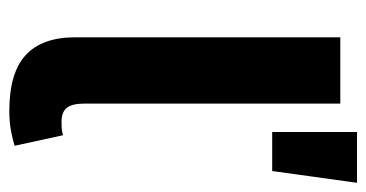

<svg xmlns="http://www.w3.org/2000/svg" viewBox="-212 -592 808 424"><g transform="rotate(90 192.0 -380.0)"><path d="M224.8 3.4Q141.1 3.4 101.7 -32.7Q62.4 -68.9 62.4 -141.7V-727.5H208.8V-161.8Q208.8 -135.5 218 -123.7Q227.1 -111.9 249.2 -111.9Q261 -111.9 267.4 -112.7Q273.8 -113.6 278.6 -115.3L301.9 -8.3Q290.2 -4.4 270.1 -0.5Q250 3.4 224.8 3.4ZM271.5 -577.1V-764.4H383.7L357.7 -577.1Z"/></g></svg>

Font: Adwaita Sans
Style: Regular
Weight: 400
Designer: Rasmus Andersson
Foundry: rsms
Version: Version 4.001;git-9221beed3